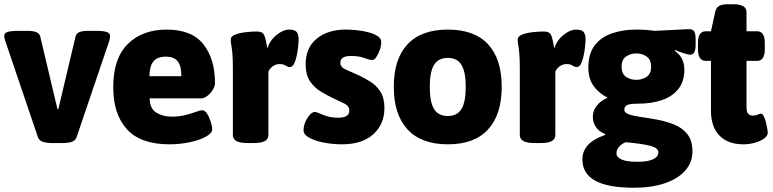

<svg xmlns="http://www.w3.org/2000/svg" viewBox="-26 -670 3632 902"><path d="M219 2Q194 2 176 -3.5Q158 -9 152 -26L-2 -480Q-6 -493 -6 -501Q-6 -515 10 -520Q26 -525 61 -525H108Q127 -525 143 -519.5Q159 -514 163 -499L244 -157H248L329 -499Q333 -514 348 -519.5Q363 -525 384 -525H425Q461 -525 476 -519.5Q491 -514 491 -501Q491 -492 488 -480L334 -26Q328 -9 310.5 -3.5Q293 2 267 2Z M770 8Q635 8 570.5 -62.5Q506 -133 506 -260Q506 -396 574.5 -463.5Q643 -531 757 -531Q875 -531 929.5 -462Q984 -393 984 -280Q984 -265 973.5 -248Q963 -231 948 -219.5Q933 -208 920 -208H677Q678 -159 709 -140.5Q740 -122 782 -122Q816 -122 845 -129.5Q874 -137 894.5 -144.5Q915 -152 925 -152Q937 -152 947.5 -135Q958 -118 964.5 -96.5Q971 -75 971 -63Q971 -44 940.5 -27.5Q910 -11 864 -1.5Q818 8 770 8ZM676 -312H826Q826 -362 808 -383Q790 -404 753 -404Q734 -404 716.5 -397.5Q699 -391 688 -371.5Q677 -352 676 -312Z M1138 2Q1101 2 1084.5 -7.5Q1068 -17 1068 -36V-349Q1068 -396 1065.5 -421Q1063 -446 1060.5 -459Q1058 -472 1058 -483Q1058 -500 1080 -508Q1102 -516 1130.5 -519Q1159 -522 1179 -522Q1197 -522 1206 -516Q1215 -510 1219.5 -493Q1224 -476 1230 -443Q1243 -482 1274 -506.5Q1305 -531 1332 -531Q1358 -531 1367.5 -520Q1377 -509 1377 -485Q1377 -476 1375 -455Q1373 -434 1368.5 -411Q1364 -388 1356 -371.5Q1348 -355 1335 -355Q1326 -355 1315.5 -362Q1305 -369 1288 -369Q1270 -369 1256 -359Q1242 -349 1235 -334V-36Q1235 -17 1218.5 -7.5Q1202 2 1166 2Z M1580 8Q1540 8 1498.5 0.5Q1457 -7 1428.5 -22Q1400 -37 1400 -58Q1400 -78 1409 -98Q1418 -118 1430 -131Q1442 -144 1452 -144Q1461 -144 1476 -137Q1491 -130 1512.5 -123.5Q1534 -117 1563 -117Q1615 -117 1615 -150Q1615 -172 1592 -183.5Q1569 -195 1538 -209Q1511 -222 1481 -240Q1451 -258 1430.5 -288Q1410 -318 1410 -369Q1410 -446 1462 -488.5Q1514 -531 1599 -531Q1623 -531 1651.5 -528Q1680 -525 1706 -518Q1732 -511 1748.5 -500Q1765 -489 1765 -473Q1765 -455 1758 -435Q1751 -415 1741.5 -401.5Q1732 -388 1723 -388Q1710 -388 1685.5 -397.5Q1661 -407 1623 -407Q1573 -407 1573 -376Q1573 -354 1598 -343.5Q1623 -333 1662 -315Q1687 -303 1714.5 -286Q1742 -269 1761 -239.5Q1780 -210 1780 -162Q1780 -87 1728 -39.5Q1676 8 1580 8Z M2078 8Q1953 8 1888.5 -62Q1824 -132 1824 -262Q1824 -393 1888.5 -462Q1953 -531 2078 -531Q2203 -531 2267 -462Q2331 -393 2331 -262Q2331 -132 2267 -62Q2203 8 2078 8ZM2078 -125Q2122 -125 2142 -158Q2162 -191 2162 -262Q2162 -332 2142 -365Q2122 -398 2078 -398Q2033 -398 2013 -365Q1993 -332 1993 -262Q1993 -191 2013 -158Q2033 -125 2078 -125Z M2486 2Q2449 2 2432.5 -7.5Q2416 -17 2416 -36V-349Q2416 -396 2413.5 -421Q2411 -446 2408.5 -459Q2406 -472 2406 -483Q2406 -500 2428 -508Q2450 -516 2478.5 -519Q2507 -522 2527 -522Q2545 -522 2554 -516Q2563 -510 2567.5 -493Q2572 -476 2578 -443Q2591 -482 2622 -506.5Q2653 -531 2680 -531Q2706 -531 2715.5 -520Q2725 -509 2725 -485Q2725 -476 2723 -455Q2721 -434 2716.5 -411Q2712 -388 2704 -371.5Q2696 -355 2683 -355Q2674 -355 2663.5 -362Q2653 -369 2636 -369Q2618 -369 2604 -359Q2590 -349 2583 -334V-36Q2583 -17 2566.5 -7.5Q2550 2 2514 2Z M2953 212Q2829 212 2769.5 178.5Q2710 145 2710 79Q2710 0 2817 -36L2818 -40Q2789 -51 2774 -72.5Q2759 -94 2759 -121Q2759 -150 2777.5 -173.5Q2796 -197 2829 -211Q2788 -231 2763 -265.5Q2738 -300 2738 -353Q2738 -418 2768 -457Q2798 -496 2849.5 -513.5Q2901 -531 2963 -531Q3012 -531 3048 -525L3208 -533Q3227 -534 3234.5 -523.5Q3242 -513 3242 -484V-459Q3242 -413 3217 -413Q3209 -413 3187.5 -419.5Q3166 -426 3146 -435L3144 -431Q3189 -401 3189 -342Q3189 -287 3160.5 -251.5Q3132 -216 3083 -199.5Q3034 -183 2974 -183Q2932 -183 2919.5 -176Q2907 -169 2907 -155Q2907 -140 2929.5 -132.5Q2952 -125 2987.5 -120Q3023 -115 3061 -108Q3103 -100 3141 -85Q3179 -70 3203 -40Q3227 -10 3227 42Q3227 93 3193 131.5Q3159 170 3097 191Q3035 212 2953 212ZM2963 -295Q2992 -295 3012.5 -309.5Q3033 -324 3033 -357Q3033 -389 3012.5 -404Q2992 -419 2963 -419Q2935 -419 2914.5 -404Q2894 -389 2894 -357Q2894 -324 2914.5 -309.5Q2935 -295 2963 -295ZM2969 90Q3018 90 3042.5 78Q3067 66 3067 46Q3067 26 3032.5 16Q2998 6 2913 -2Q2892 7 2881 21Q2870 35 2870 50Q2870 68 2893.5 79Q2917 90 2969 90Z M3466 8Q3394 8 3354 -33Q3314 -74 3314 -150V-384H3289Q3253 -384 3253 -440V-468Q3253 -523 3289 -523H3314L3334 -614Q3338 -633 3351.5 -641.5Q3365 -650 3393 -650H3420Q3481 -650 3481 -613V-523H3531Q3567 -523 3567 -468V-440Q3567 -384 3531 -384H3481V-165Q3481 -127 3510 -127Q3524 -127 3533.5 -131.5Q3543 -136 3549 -136Q3556 -136 3562 -124.5Q3568 -113 3572 -96.5Q3576 -80 3578.5 -66Q3581 -52 3581 -47Q3581 -32 3564 -19.5Q3547 -7 3520.5 0.5Q3494 8 3466 8Z"/></svg>

Font: Asap ExtraBold
Style: Regular
Weight: 800
Designer: Pablo Cosgaya
Foundry: Omnibus-Type
Version: Version 3.001; ttfautohint (v1.8.4.7-5d5b)